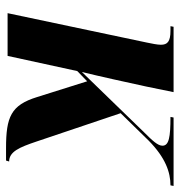

<svg xmlns="http://www.w3.org/2000/svg" viewBox="-0 -576 581 620"><g transform="rotate(90 290.0 -265.5)"><path d="M458 5H498L501 -5C469 -5 455 -39 437 -92L345 -365L434 -456C489 -510 536 -526 578 -526L580 -536H359L357 -526C423 -526 450 -521 450 -500C450 -485 433 -467 407 -441L212 -240C224 -288 249 -401 259 -448L277 -536H66L64 -526H79C114 -526 124 -516 124 -495C124 -483 120 -465 117 -450L22 0H160L209 -225L242 -257L293 -95C319 -11 357 5 458 5Z"/></g></svg>

Font: Noto Serif Display Condensed
Style: Bold Italic
Weight: 700
Width: 3
Italic angle: -12°
Designer: Monotype Design Team
Foundry: Monotype Imaging Inc.
Version: Version 2.009